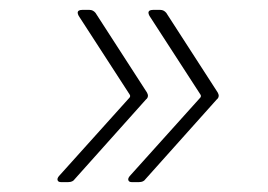

<svg xmlns="http://www.w3.org/2000/svg" viewBox="-20 -475 541 388"><path d="M99 -119 242 -278Q244 -281 242 -284L139 -443Q137 -447 137 -449Q137 -455 146 -455H161Q168 -455 173 -449L277 -288Q279 -284 279 -282Q279 -277 275 -274L131 -113Q127 -107 118 -107H103Q98 -107 96.5 -110.5Q95 -114 99 -119ZM242 -119 385 -278Q387 -281 385 -284L282 -443Q280 -447 280 -449Q280 -455 289 -455H304Q311 -455 316 -449L420 -288Q422 -284 422 -282Q422 -277 418 -274L274 -113Q270 -107 261 -107H246Q241 -107 239.5 -110.5Q238 -114 242 -119Z"/></svg>

Font: Barlow Semi Condensed ExLight
Style: Italic
Weight: 275
Width: 4
Italic angle: -7°
Designer: Jeremy Tribby
Foundry: Tribby Type
Version: Version 1.408